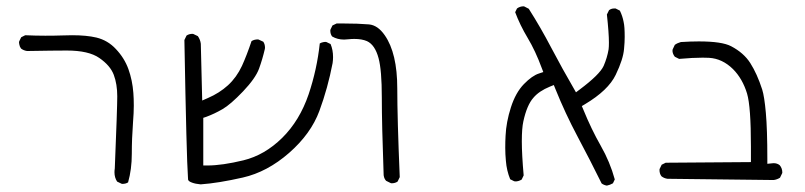

<svg xmlns="http://www.w3.org/2000/svg" viewBox="-20 -474 2540 606"><path d="M65.4 -313Q150.4 -314.5 190.9 -314.5Q259.8 -314.5 293.5 -291Q328.1 -267.1 339.1 -237.8Q350.1 -208.5 350.1 -169.9Q350.1 -133.3 342.3 57.6Q341.3 64 341.3 69.8Q341.3 86.4 349.6 99.1L363.8 106Q365.2 106.4 366.2 106.4Q377 106.4 384.3 101.6Q396 60.1 396 11.7Q396 -36.6 399.9 -88.9Q402.3 -118.2 402.3 -140.6Q402.3 -163.1 400.9 -180.7Q397.9 -220.7 385.3 -255.9Q372.6 -291 345.7 -319.3Q320.3 -346.7 284.2 -355.5Q253.4 -362.8 207.5 -362.8Q195.8 -362.8 174.8 -362.1Q153.8 -361.3 122.8 -361.3Q91.8 -361.3 59.6 -362.8L46.9 -356.4L40.5 -343.3Q40 -341.8 40 -339.4Q40 -336.9 41 -333.5Q42 -326.7 46.4 -320.8Q54.7 -314.5 65.4 -313Z M1031.2 -293.9Q1031.2 -316.4 1023.4 -335L1010.3 -341.3Q1008.8 -341.8 1006.8 -341.8Q1004.9 -341.8 1002 -341.3Q995.1 -340.3 989.3 -336.9Q980.5 -254.9 954.1 -176.3Q925.8 -93.3 870.6 -38.8Q815.4 15.6 748.3 32Q681.2 48.3 634.8 48.3H621.6V-102.1L630.4 -105Q656.7 -114.7 682.1 -129.4Q707.5 -144 747.1 -185.5Q786.6 -227.1 797.6 -257.3Q808.6 -287.6 815.9 -319.3Q816.4 -321.3 816.4 -323.2Q816.4 -334.5 811 -342.3L796.4 -349.1Q794.9 -349.6 793.9 -349.6Q782.2 -349.6 773.9 -344.2Q758.8 -299.3 743.7 -266.1Q726.6 -229.5 699.5 -204.8Q672.4 -180.2 636.2 -164.6L618.2 -156.7L613.8 -335.9Q612.3 -348.6 604.5 -359.9L590.3 -366.7Q588.9 -367.2 587.9 -367.2Q576.7 -367.2 568.8 -361.8L562 -347.7Q568.8 26.9 573.2 85L573.7 93.3Q575.2 98.6 586.4 102.5Q596.7 106.4 613.3 107.9Q668.9 104 746.3 86.4Q823.7 68.8 892.6 8.5Q961.4 -51.8 988 -123.8Q1014.6 -195.8 1029.8 -274.9Q1031.2 -284.7 1031.2 -293.9Z M1215.8 104.5Q1227.1 104.5 1234.9 99.1L1241.7 85Q1233.9 -101.1 1233.9 -194.8Q1233.9 -306.2 1194.3 -362.8Q1172.4 -394.5 1144.5 -397Q1110.4 -399.9 1063.5 -399.9Q1053.2 -399.9 1042.5 -399.9L1029.3 -393.6L1022.9 -380.4Q1022.5 -378.9 1022.5 -377.9Q1022.5 -366.2 1028.3 -358.9Q1044.9 -349.1 1065.9 -349.1Q1071.8 -349.1 1080.3 -350.1Q1088.9 -351.1 1098.6 -351.1Q1122.1 -351.1 1138.2 -344.2Q1163.6 -332.5 1174.8 -290.5Q1185.1 -252.9 1185.1 -166Q1185.1 -81.5 1190.9 79.1Q1191.9 85.9 1194.1 90.1Q1196.3 94.2 1198.7 96.7L1213.4 104Q1214.8 104.5 1215.8 104.5Z M1949.7 -320.3Q1951.7 -340.8 1951.7 -357.4Q1951.7 -374 1950.9 -385.3Q1950.2 -396.5 1948.2 -405.3Q1944.8 -423.3 1936.5 -440.4L1922.9 -447.3Q1920.9 -447.3 1918.9 -447.3Q1909.2 -447.3 1902.3 -441.9L1895.5 -428.2Q1901.9 -369.6 1901.9 -339.4Q1901.9 -326.2 1900.9 -318.4Q1896.5 -292 1885.3 -266.1Q1873 -238.8 1809.6 -191.4L1797.9 -182.6Q1752.9 -260.3 1719.7 -323.7Q1686.5 -387.2 1648.9 -446.3L1634.8 -453.6Q1633.8 -454.1 1632.8 -454.1Q1621.1 -454.1 1611.8 -447.3L1606 -435.5Q1621.1 -395 1645.5 -354.2Q1669.9 -313.5 1689.9 -259.3L1694.8 -246.6L1681.6 -242.2Q1659.7 -235.4 1633.5 -208.5Q1607.4 -181.6 1592.5 -135Q1577.6 -88.4 1575.7 -45.4Q1574.7 -27.8 1574.7 -7.6Q1574.7 12.7 1576.7 33.7Q1579.1 64.5 1590.3 91.8L1603 98.1Q1604.5 98.6 1607.9 98.6Q1611.3 98.6 1616.5 97.2Q1621.6 95.7 1626.5 92.8L1632.8 79.6Q1627 13.2 1627 -28.1Q1627 -69.3 1631.8 -90.8Q1643.1 -142.6 1663.6 -165.5Q1681.2 -186.5 1715.8 -200.7L1728 -205.6L1732.9 -193.4Q1764.2 -115.7 1803.2 -42.5Q1842.3 30.8 1878.9 105Q1886.2 110.4 1895.5 111.8Q1905.3 109.9 1914.6 104.5L1920.4 92.3Q1905.3 37.1 1876 -14.2Q1846.7 -65.4 1820.8 -128.9L1816.4 -139.2L1826.2 -145Q1899.9 -189 1923.3 -237.8Q1947.3 -287.6 1949.7 -320.3Z M2449.2 70.8Q2449.2 57.1 2440.9 47.4Q2433.1 41 2421.4 41Q2418.5 41 2401.9 43V28.3Q2401.9 -66.4 2397.2 -117.9Q2392.6 -169.4 2385.7 -191.4Q2369.6 -241.2 2348.1 -274.9Q2327.6 -307.1 2287.6 -328.1Q2258.8 -343.3 2185.5 -343.3Q2160.2 -343.3 2128.9 -341.3Q2118.2 -338.4 2109.9 -332.5L2103 -317.9Q2102.5 -316.9 2102.5 -313.5Q2102.5 -310.1 2104.2 -304.9Q2106 -299.8 2109.9 -294.9L2123.5 -288.1Q2167 -292 2197.8 -292Q2209 -292 2217.8 -291.5Q2259.8 -289.1 2293.5 -255.9Q2323.7 -225.6 2337.9 -178.7Q2350.1 -137.7 2350.1 -12.2Q2350.1 5.4 2350.1 37.6L2081.1 39.6L2068.4 45.9L2062 59.1Q2061.5 60.5 2061.5 62Q2061.5 74.7 2067.9 82.5Q2076.2 88.9 2086.9 90.3L2421.9 94.2Q2432.6 92.8 2441.9 86.9L2448.7 72.8Q2449.2 71.8 2449.2 70.8Z"/></svg>

Font: NaikaiFont
Style: ExtraLight
Weight: 200
Version: Version 1.89